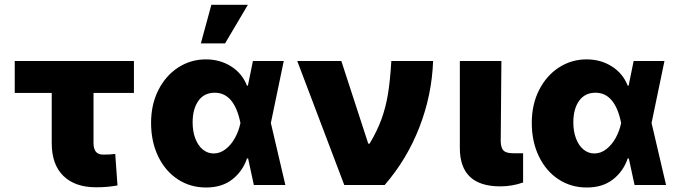

<svg xmlns="http://www.w3.org/2000/svg" viewBox="-20 -791 2900 821"><path d="M552.7 -393.6H379.9V-179.7Q379.9 -155.3 389.6 -142.6Q399.4 -129.9 421.9 -129.9Q438.5 -129.9 449.2 -130.6Q460 -131.3 472.7 -132.8L482.4 2Q460 5.9 439.5 7.8Q418.9 9.8 390.6 9.8Q300.8 9.8 251 -38.8Q201.2 -87.4 201.2 -178.7V-393.6H43V-530.3H552.7Z M626 -265.6Q626 -344.7 657.5 -406.5Q689 -468.3 742.4 -502.7Q795.9 -537.1 860.4 -537.1Q920.9 -537.1 968.3 -507.1Q1015.6 -477.1 1036.1 -424.8H1040L1061.5 -530.3H1193.4L1138.2 -265.1L1200.2 0H1065.4L1041 -113.3H1036.1Q1017.1 -57.6 972.4 -23.2Q927.7 11.2 860.4 10.7Q793.5 10.7 740 -24.4Q686.5 -59.6 656.2 -122.6Q626 -185.5 626 -265.6ZM893.6 -134.8Q920.9 -134.8 944.6 -153.1Q968.3 -171.4 984.6 -200.9Q1001 -230.5 1007.8 -263.7L1008.3 -265.1L1007.8 -266.6Q981.4 -394.5 898.4 -394.5Q853 -394.5 828.4 -359.9Q803.7 -325.2 803.7 -267.6Q803.7 -229 815.2 -198.7Q826.7 -168.5 847.2 -151.6Q867.7 -134.8 893.6 -134.8ZM883.8 -770.5H1040L942.4 -605.5H838.9Z M1251 -530.3H1439.5L1554.7 -176.8H1560.5Q1592.8 -231 1611.1 -281Q1629.4 -331.1 1638.9 -388.7Q1648.4 -446.3 1653.3 -530.3H1832Q1826.7 -384.3 1773.4 -247.1Q1720.2 -109.9 1625 0H1452.1Z M2124 -530.3 2121.1 -185.5Q2122.1 -157.7 2133.5 -146.7Q2145 -135.7 2174.8 -135.7H2216.8V-10.7Q2169.9 5.9 2119.1 5.9Q1946.3 5.9 1946.3 -158.2V-530.3Z M2253.9 -265.6Q2253.9 -344.7 2285.4 -406.5Q2316.9 -468.3 2370.4 -502.7Q2423.8 -537.1 2488.3 -537.1Q2548.8 -537.1 2596.2 -507.1Q2643.6 -477.1 2664.1 -424.8H2668L2689.5 -530.3H2821.3L2766.1 -265.1L2828.1 0H2693.4L2668.9 -113.3H2664.1Q2645 -57.6 2600.3 -23.2Q2555.7 11.2 2488.3 10.7Q2421.4 10.7 2367.9 -24.4Q2314.5 -59.6 2284.2 -122.6Q2253.9 -185.5 2253.9 -265.6ZM2521.5 -134.8Q2548.8 -134.8 2572.5 -153.1Q2596.2 -171.4 2612.5 -200.9Q2628.9 -230.5 2635.7 -263.7L2636.2 -265.1L2635.7 -266.6Q2609.4 -394.5 2526.4 -394.5Q2481 -394.5 2456.3 -359.9Q2431.6 -325.2 2431.6 -267.6Q2431.6 -229 2443.1 -198.7Q2454.6 -168.5 2475.1 -151.6Q2495.6 -134.8 2521.5 -134.8Z"/></svg>

Font: Pretendard JP Black
Style: Regular
Weight: 900
Designer: Base glyphs from Inter by Rasmus Andersson; Hangeul glyphs from Noto Sans CJK(Source Han Sans) by Jang Soo-young and Kan
Foundry: Kil Hyung-jin
Version: Version 1.309